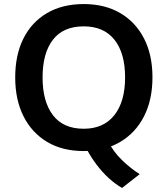

<svg xmlns="http://www.w3.org/2000/svg" viewBox="-20 -735 827 947"><path d="M582 192Q550 174 517.5 144.5Q485 115 457 78Q429 41 409 3L512 -41Q537 11 580 53Q623 95 669 124ZM55 -353Q55 -464 95.5 -545Q136 -626 212 -670.5Q288 -715 393 -715Q497 -715 573 -670.5Q649 -626 690.5 -545Q732 -464 732 -354Q732 -243 690.5 -161.5Q649 -80 573 -35Q497 10 393 10Q288 10 212.5 -35Q137 -80 96 -161.5Q55 -243 55 -353ZM190 -353Q190 -234 241 -167Q292 -100 393 -100Q491 -100 544 -167Q597 -234 597 -353Q597 -473 544.5 -539Q492 -605 393 -605Q292 -605 241 -539Q190 -473 190 -353Z"/></svg>

Font: Mulish ExtraLight
Style: Bold
Weight: 700
Version: Version 3.603